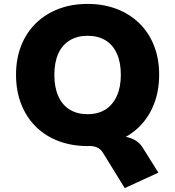

<svg xmlns="http://www.w3.org/2000/svg" viewBox="-20 -736 896 982"><path d="M618 226 505 43Q494 26 476 18Q458 10 429 10L566 -41Q597 -41 624 -36Q651 -31 673.5 -17.5Q696 -4 711 21L790 147ZM428 11Q347 11 279.5 -14.5Q212 -40 163.5 -88Q115 -136 88.5 -203.5Q62 -271 62 -354Q62 -436 88.5 -503Q115 -570 164 -617.5Q213 -665 280 -690.5Q347 -716 428 -716Q509 -716 576 -690.5Q643 -665 692 -617.5Q741 -570 767.5 -503Q794 -436 794 -354Q794 -271 767.5 -203.5Q741 -136 692.5 -88Q644 -40 576.5 -14.5Q509 11 428 11ZM428 -152Q482 -152 519.5 -176Q557 -200 577.5 -245Q598 -290 598 -353Q598 -417 578 -461.5Q558 -506 520 -529.5Q482 -553 428 -553Q375 -553 336.5 -529.5Q298 -506 278 -461.5Q258 -417 258 -353Q258 -290 278 -244.5Q298 -199 336.5 -175.5Q375 -152 428 -152Z"/></svg>

Font: Nunito Sans 7pt Black
Style: Regular
Weight: 900
Designer: Vernon Adams
Foundry: Vernon Adams
Version: Version 3.101;gftools[0.9.27]